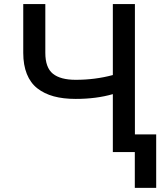

<svg xmlns="http://www.w3.org/2000/svg" viewBox="-20 -747 787 943"><path d="M94.2 -727.1H202.6V-487.3Q202.6 -415 239.7 -385Q276.9 -355 351.6 -355Q447.3 -355 534.2 -378.4V-727.1H642.6V-86.9H747.1V175.8H642.1V0H534.2V-284.7Q453.1 -261.2 351.6 -261.2Q290.5 -261.2 243.9 -273.9Q197.3 -286.6 163.3 -313.2Q129.4 -339.8 111.8 -383.8Q94.2 -427.7 94.2 -487.3Z"/></svg>

Font: Interop Med
Style: Regular
Weight: 500
Designer: Rasmus Andersson, Google, Jang Haemin
Foundry: jhaemin
Version: Version 1.007